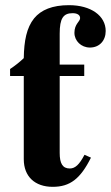

<svg xmlns="http://www.w3.org/2000/svg" viewBox="-20 -711 429 743"><path d="M19 -417H72V-95C72 -28 115 12 184 12C251 12 291 -19 332 -101L307 -112C287 -74 271 -59 250 -59C222 -59 211 -79 211 -119V-417H306V-461H211V-581C211 -640 225 -660 261 -660C279 -660 290 -653 290 -641C290 -627 268 -619 268 -584C268 -553 294 -527 328 -527C365 -527 389 -554 389 -591C389 -650 332 -691 247 -691C183 -691 139 -673 112 -640C83 -604 73 -553 72 -486C56 -471 39 -457 19 -444Z"/></svg>

Font: STIXGeneral
Style: Bold
Weight: 700
Designer: MicroPress Inc., with final additions and corrections provided by Coen Hoffman, Elsevier (retired)
Version: Version 1.1.0